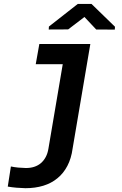

<svg xmlns="http://www.w3.org/2000/svg" viewBox="-20 -755 627 989"><path d="M182.6 -528.3 164.1 -424.3H303.2L229.5 10.3Q225.6 35.2 215.3 54.2Q205.1 73.2 189.9 85.9Q175.3 98.1 155.5 104.5Q135.7 110.8 111.8 110.4Q92.8 109.9 73.7 108.2Q54.7 106.4 36.1 102.5L20 206.1Q42.5 210 65.2 211.9Q87.9 213.9 110.8 214.4Q161.1 214.4 202.9 201.7Q244.6 189 275.9 163.1Q307.1 137.7 327.1 99.4Q347.2 61 354 10.3L445.3 -528.3ZM572.3 -617.2 451.2 -734.9H380.9L231.9 -618.2L231 -603L331.1 -603.5L415 -667.5L475.6 -603L571.3 -602.5Z"/></svg>

Font: Roboto Mono SemiBold
Style: Italic
Weight: 600
Italic angle: -10°
Monospace: yes
Designer: Google
Version: Version 3.000